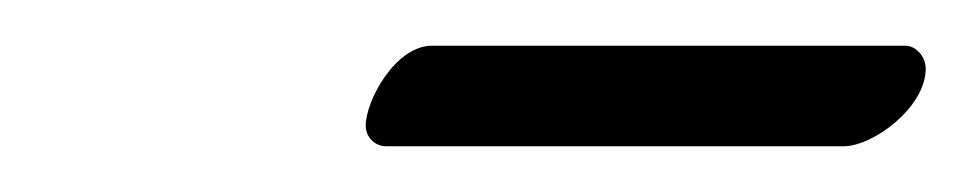

<svg xmlns="http://www.w3.org/2000/svg" viewBox="-20 -608 425 84"><path d="M149 -544H349C362 -544 385 -561 385 -578C385 -583 381 -588 376 -588H169C153 -588 140 -564 140 -553C140 -548 144 -544 149 -544Z"/></svg>

Font: EB Garamond
Style: Italic
Weight: 400
Italic angle: -17.2°
Designer: Georg Duffner and Octavio Pardo
Foundry: Georg Duffner
Version: Version 1.000;PS 001.000;hotconv 1.0.88;makeotf.lib2.5.64775